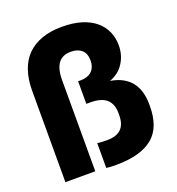

<svg xmlns="http://www.w3.org/2000/svg" viewBox="-131 -819 856 930"><g transform="rotate(-20 297.5 -353.5)"><path d="M50 0H204V-470.5Q204 -528.1 225.5 -556.4Q247 -584.8 289.7 -584.8Q324.8 -584.8 345.4 -567Q366 -549.2 366 -512.4Q366 -494.1 360.4 -480.1Q354.8 -466.1 344.8 -456.9Q334.8 -447.8 320.7 -443Q306.6 -438.2 290 -438.2H275V-321.8H294.7Q353.2 -321.8 379.6 -297.3Q406 -272.8 406 -227.3V-216.8Q406 -168.5 382.1 -145.3Q358.2 -122 309.5 -122Q298.5 -122 284.5 -122.5Q270.5 -123 259.5 -125V2.7Q270.5 4.7 284.5 5.2Q298.5 5.7 309.5 5.7Q375.8 5.7 423.2 -7.9Q470.6 -21.5 501.1 -47.4Q531.5 -73.3 546.1 -113.3Q560.7 -153.2 560.7 -205.5V-215Q560.7 -250.8 552.2 -279.9Q543.7 -309 526.7 -330.7Q509.7 -352.4 483.2 -366.8Q456.7 -381.1 420.7 -387Q468 -404 493.8 -444Q519.7 -484 519.7 -535Q519.7 -573 505.6 -605.3Q491.5 -637.7 463.1 -661.9Q434.7 -686.2 391.6 -699.7Q348.6 -713.2 290 -713.2Q231.2 -713.2 186.2 -696.9Q141.3 -680.7 111.2 -650.5Q81 -620.3 65.5 -574.8Q50 -529.3 50 -470.5Z"/></g></svg>

Font: Golos Text VF
Style: Regular
Weight: 400
Designer: A.Korolkova, Vitaly Kuzmin
Foundry: ParaType Ltd
Version: Version 2.005